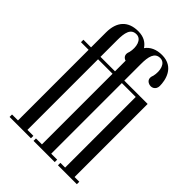

<svg xmlns="http://www.w3.org/2000/svg" viewBox="-207 -797 890 890"><g transform="rotate(45 238.0 -351.5)"><path d="M124 -604C124 -652 131 -687 168 -687C202 -687 212 -644 203 -606C195 -587 200 -574 213 -567C215 -566 217 -565 219 -565V-495H124ZM23 0H163V-16H124V-479H219V-16H180V0H319V-16H280V-479H371V-16H340V0H464V-16H433V-495H280V-604C280 -652 288 -687 324 -687C358 -687 368 -644 359 -606C351 -587 356 -574 369 -567C390 -556 414 -568 414 -594C414 -629 401 -703 320 -703C283 -703 255 -690 238 -666C224 -687 202 -703 164 -703C98 -703 62 -664 62 -593V-495H12V-479H62V-16H23Z"/></g></svg>

Font: Emberly
Style: Regular
Weight: 400
Designer: Rajesh Rajput
Foundry: Rajesh Rajput
Version: Version 1.000